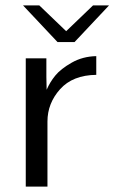

<svg xmlns="http://www.w3.org/2000/svg" viewBox="-20 -688 422 708"><path d="M65 -668H125L224 -573L323 -668H382L255 -533H192ZM75 0V-473H151V-404Q151 -396 151.5 -380.5Q152 -365 152 -357Q164 -385 184 -409.5Q204 -434 244.5 -457Q285 -480 335 -481V-412Q248 -411 201.5 -359Q155 -307 155 -240V0Z"/></svg>

Font: Coval
Style: Light
Weight: 300
Foundry: Context Ltd
Version: Version 001.000